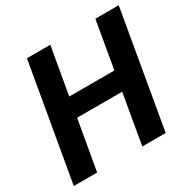

<svg xmlns="http://www.w3.org/2000/svg" viewBox="-158 -865 1013 1018"><g transform="rotate(-30 348.0 -355.5)"><path d="M572.8 0H429.7L482.4 -304.7H206.5L153.3 0H10.3L133.8 -710.9H276.9L226.6 -422.9H502.9L552.7 -710.9H695.8Z"/></g></svg>

Font: RobotoInd
Style: Bold Italic
Weight: 700
Italic angle: -12°
Designer: Google
Version: Version 2.001150; 2014